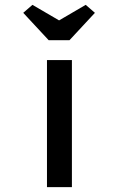

<svg xmlns="http://www.w3.org/2000/svg" viewBox="-20 -773 491 793"><path d="M174 0V-525H277V0ZM181 -607 76 -720 114 -753 239 -680H209L334 -753L372 -720L267 -607Z"/></svg>

Font: Lexend Tera
Style: Regular
Weight: 400
Designer: Bonnie Shaver-Troup, Thomas Jockin
Foundry: Lexend
Version: Version 1.007